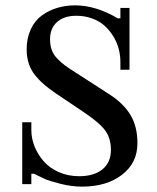

<svg xmlns="http://www.w3.org/2000/svg" viewBox="-20 -691 589 721"><path d="M80.1 -505.4Q80.1 -547.9 95.5 -580.8Q110.8 -613.8 137 -632.8Q163.1 -651.9 194.8 -661.4Q226.6 -670.9 261.7 -670.9Q339.8 -670.9 422.4 -622.1H432.1V-661.1H466.3V-429.2H432.1V-458.5Q432.1 -482.9 425.8 -507.3Q419.4 -531.7 405.8 -554.2Q392.1 -576.7 373 -594Q354 -611.3 326.4 -621.6Q298.8 -631.8 266.6 -631.8Q220.7 -631.8 194.3 -608.4Q168 -585 168 -543.5Q168 -520.5 174.6 -502.7Q181.2 -484.9 196 -470Q210.9 -455.1 224.4 -445.1Q237.8 -435.1 261.7 -419.9Q264.2 -418.5 265.9 -417.2Q267.6 -416 269.5 -415L390.6 -336.9Q443.8 -302.7 470 -259.3Q496.1 -215.8 496.1 -153.3Q496.1 -79.1 438.2 -34.7Q380.4 9.8 288.1 9.8Q248 9.8 206.1 -1Q164.1 -11.7 148.2 -19Q132.3 -26.4 107.4 -38.6H97.7V0.5H63.5V-231.9H97.7V-202.6Q97.7 -171.9 109.6 -141.6Q121.6 -111.3 143.6 -85.9Q165.5 -60.5 200.4 -44.9Q235.4 -29.3 277.3 -29.3Q333 -29.3 364.7 -55.2Q396.5 -81.1 396.5 -127.9Q396.5 -171.4 375.2 -200.7Q354 -230 294.9 -269.5L189 -340.8Q164.1 -357.9 146.7 -372.6Q129.4 -387.2 113 -407Q96.7 -426.8 88.4 -451.4Q80.1 -476.1 80.1 -505.4Z"/></svg>

Font: Happy Times at the IKOB
Style: Regular
Weight: 400
Designer: Lucas Le Bihan
Foundry: Lucas Le Bihan
Version: Version 1.000;PS 1.0;hotconv 1.0.88;makeotf.lib2.5.647800